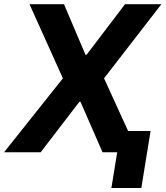

<svg xmlns="http://www.w3.org/2000/svg" viewBox="-53 -748 813 943"><path d="M261.2 -727.5 366.7 -479.5H372.6L561 -727.5H739.7L458 -363.3L624 0H450.7L342.3 -248H336.9L146.5 0H-33.2L255.9 -363.3L91.8 -727.5ZM686.5 -104.5 641.1 175.3H494.1L539.6 -104.5Z"/></svg>

Font: Inter Tight
Style: Bold Italic
Weight: 700
Italic angle: -9.39999°
Designer: Rasmus Andersson
Foundry: rsms
Version: Version 3.004